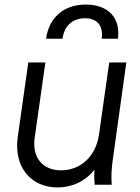

<svg xmlns="http://www.w3.org/2000/svg" viewBox="-20 -810 614 842"><path d="M232 12C297 12 356 -16 394 -66C393 -44 393 -24 395 0H470C467 -38 469 -66 474 -105L534 -536H459L414 -219C400 -123 332 -63 248 -63C168 -63 120 -118 132 -205L179 -536H104L58 -210C39 -76 117 12 232 12ZM182 -640H254C262 -697 298 -730 353 -730C406 -730 434 -697 426 -640H497C509 -725 461 -790 356 -790C255 -790 194 -728 182 -640Z"/></svg>

Font: Mluvka
Style: Italic
Weight: 400
Italic angle: -8°
Designer: Modified by Jiří Krblich, Original typeface by Gumpita Rahayu
Foundry: Gumpita Rahayu & Jiří Krblich
Version: Version 2.000;Glyphs 3.1.1 (3134)